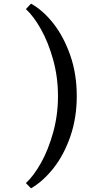

<svg xmlns="http://www.w3.org/2000/svg" viewBox="-20 -818 550 1053"><path d="M150 -798Q214 -763 271 -691.5Q328 -620 364.5 -517Q401 -414 401 -291Q401 -172 366 -70.5Q331 31 274 103.5Q217 176 150 215L122 186Q164 148 204.5 76Q245 4 271.5 -91.5Q298 -187 298 -291Q298 -395 271.5 -490.5Q245 -586 204.5 -658Q164 -730 122 -768Z"/></svg>

Font: Lopes Sans Medium
Style: Regular
Weight: 500
Designer: Gabriel Lam, Diego Maldonado
Foundry: TypeRant, Foresti Design
Version: Version 4.000